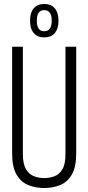

<svg xmlns="http://www.w3.org/2000/svg" viewBox="-20 -935 444 965"><path d="M41 -164V-700H95V-160Q95 -110 111 -84Q127 -58 151.5 -49Q176 -40 202 -40Q229 -40 253.5 -49Q278 -58 293.5 -84Q309 -110 309 -160V-700H363V-164Q363 -95 340.5 -57Q318 -19 281.5 -4.5Q245 10 202 10Q160 10 123 -4.5Q86 -19 63.5 -57Q41 -95 41 -164ZM202 -747Q168 -747 149.5 -769Q131 -791 131 -831Q131 -871 149.5 -893Q168 -915 202 -915Q237 -915 255.5 -893Q274 -871 274 -831Q274 -791 255.5 -769Q237 -747 202 -747ZM202 -778Q240 -778 240 -831Q240 -884 202 -884Q165 -884 165 -831Q165 -778 202 -778Z"/></svg>

Font: Georama Condensed Light
Style: Regular
Weight: 300
Width: 3
Designer: Jean-Baptiste Levee
Foundry: Production Type
Version: Version 1.000